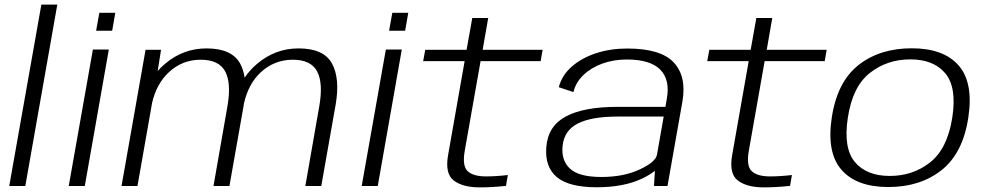

<svg xmlns="http://www.w3.org/2000/svg" viewBox="-20 -805 4280 831"><path d="M20 0 159 -785H228L89.5 0Z M277.5 0 382 -590.5H451L347 0ZM410 -749.5H479L465.5 -672H396Z M506 0 610 -589.5H677L662.5 -497.5Q677 -514.5 694.5 -529Q773 -595.5 874 -595.5Q982.5 -595.5 1019 -530.5Q1033.5 -504 1039 -469Q1061 -502 1092.5 -528.5Q1171 -595.5 1272 -595.5Q1380.5 -595.5 1416.5 -530.8Q1452.5 -466 1432.5 -350.5L1370.5 0H1301.5L1361.5 -343Q1379.5 -444 1353 -495.2Q1326.5 -546.5 1247 -546.5Q1167 -546.5 1108 -491.5Q1055.5 -442.5 1036 -358Q1035.5 -354 1035 -350.5L973 0H904L964 -343Q982 -444 955 -495.2Q928 -546.5 848.5 -546.5Q768.5 -546.5 710 -491.5Q658 -443 638.5 -361L575 0Z M1545.5 0 1650 -590.5H1719L1615 0ZM1678 -749.5H1747L1733.5 -672H1664Z M2056 6Q1983.5 6 1944.2 -23.5Q1905 -53 1919.5 -134.5L1991 -540.5H1811.5L1820.5 -589.5H1999.5L2024 -727H2093L2069 -589.5H2328.5L2320 -540.5H2060L1991.5 -152.5Q1980 -86.5 2004.2 -64Q2028.5 -41.5 2083.5 -41.5Q2127.5 -41.5 2178 -47.5L2170 -0.5Q2109 6 2056 6Z M2810.5 0 2814.5 -66Q2793.5 -48.5 2760 -32.5Q2680.5 5.5 2563 5.5Q2442.5 5.5 2390 -38.5Q2337.5 -82.5 2344.5 -168.5Q2351.5 -259.5 2429.2 -301Q2507 -342.5 2651.5 -342.5H2860L2866 -377Q2881 -460 2837.5 -503.8Q2794 -547.5 2692.5 -547.5Q2636 -547.5 2587 -529.8Q2538 -512 2505 -480.2Q2472 -448.5 2462 -406.5L2398.5 -427.5Q2412 -479.5 2455 -517Q2498 -554.5 2560.2 -574.8Q2622.5 -595 2694.5 -595Q2840 -595 2896.2 -534.5Q2952.5 -474 2933.5 -365L2869 0ZM2823.5 -135.5 2852.5 -300.5H2653Q2540 -300.5 2481 -270.5Q2422 -240.5 2415 -174Q2408.5 -110.5 2447.2 -74.8Q2486 -39 2583 -39Q2679 -39 2748.5 -71.5Q2818 -104 2823.5 -135.5Z M3285.5 6Q3213 6 3173.8 -23.5Q3134.5 -53 3149 -134.5L3220.5 -540.5H3041L3050 -589.5H3229L3253.5 -727H3322.5L3298.5 -589.5H3558L3549.5 -540.5H3289.5L3221 -152.5Q3209.5 -86.5 3233.8 -64Q3258 -41.5 3313 -41.5Q3357 -41.5 3407.5 -47.5L3399.5 -0.5Q3338.5 6 3285.5 6Z M3825 4.5Q3687 4.5 3622 -70.2Q3557 -145 3580 -296Q3603.5 -451 3695.8 -523.5Q3788 -596 3926 -596Q4064 -596 4129 -521.8Q4194 -447.5 4171 -296Q4147.5 -141.5 4055 -68.5Q3962.5 4.5 3825 4.5ZM3831 -43.5Q3931.5 -43.5 4006 -102.5Q4080.5 -161.5 4101.5 -295.5Q4122 -427.5 4071.2 -487.8Q4020.5 -548 3920 -548Q3819.5 -548 3744.8 -489.2Q3670 -430.5 3649.5 -295.5Q3629.5 -164 3680 -103.8Q3730.5 -43.5 3831 -43.5Z"/></svg>

Font: Anybody ExtraExpanded Light
Style: Italic
Weight: 300
Width: 8
Italic angle: -10°
Designer: Tyler Finck
Foundry: Etcetera Type Company
Version: Version 1.010; ttfautohint (v1.8.3) -l 8 -r 50 -G 200 -x 14 